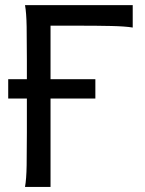

<svg xmlns="http://www.w3.org/2000/svg" viewBox="-20 -733 567 753"><path d="M12.2 -422.4H85.4V-500.5Q85.4 -572.8 84.5 -628.2Q83.5 -683.6 78.1 -712.9H500.5V-625Q471.2 -629.9 415.5 -631.1Q359.9 -632.3 287.6 -632.3H178.2V-422.4H354V-346.7H178.2V0H78.1Q83.5 -29.3 84.5 -84.7Q85.4 -140.1 85.4 -212.4V-346.7H12.2Z"/></svg>

Font: Andika
Style: Regular
Weight: 400
Designer: Victor Gaultney, Annie Olsen, Julie Remington, Don Collingsworth, Eric Hays
Foundry: SIL International
Version: Version 1.001